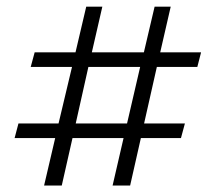

<svg xmlns="http://www.w3.org/2000/svg" viewBox="-20 -558 663 590"><path d="M115.5 12.1 149.6 -133.8H24.9L36.7 -178.6H159.9L201.3 -352.4H74.4L86.5 -397.1H212L245 -537.6H294.5L262.2 -397.1H422.1L455.1 -537.6H504.6L472.3 -397.1H597.7V-396.4L586.4 -352.4H462L422.8 -178.6H548.2L536.1 -133.8H412.9L379.9 12.1H326L359.7 -133.8H202.8L169.8 12.1ZM212.7 -178.6H370.4L410.7 -352.4H251.6Z"/></svg>

Font: Parastoo
Style: Regular
Weight: 400
Foundry: Saber Rastikerdar (saber.rastikerdar@gmail.com)
Version: Version 3.000